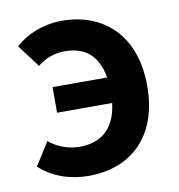

<svg xmlns="http://www.w3.org/2000/svg" viewBox="-70 -638 667 717"><g transform="rotate(-10 263.5 -280.0)"><path d="M98 -423C127 -446 160 -460 202 -460C275 -460 326 -424 341 -336H134V-239H343C331 -141 276 -99 195 -99C151 -99 109 -116 80 -141L25 -54C74 -7 144 14 210 14C367 14 483 -84 483 -279C483 -478 362 -574 211 -574C137 -574 73 -545 34 -508Z"/></g></svg>

Font: Noto Sans Japanese Bold
Style: Bold
Weight: 700
Designer: Ryoko NISHIZUKA (kana & ideographs); Paul D. Hunt (Latin, Greek & Cyrillic); Wenlong ZHANG (bopomofo); Sandoll Communica
Foundry: Adobe Systems Incorporated
Version: Version 1.000;PS 1;hotconv 1.0.78;makeotf.lib2.5.61930